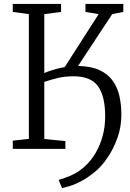

<svg xmlns="http://www.w3.org/2000/svg" viewBox="-20 -763 667 984"><path d="M298 201 280.5 159Q293.5 154.5 314 148Q334.5 141.5 360.8 128Q387 114.5 415 89.5Q445.5 62 469 22.5Q492.5 -17 505.8 -65.2Q519 -113.5 519 -167Q519 -270 482.2 -321Q445.5 -372 357.5 -372Q311 -372 275.2 -363Q239.5 -354 207 -343.5V-50.5L315 -40V0H45.5V-42L128 -51.5V-690.5L45.5 -702V-743H293V-702L207 -690.5V-388.5Q221.5 -395 238.5 -400.8Q255.5 -406.5 274 -411.2Q292.5 -416 311.5 -419L485.5 -690.5L418 -702V-743H612V-702L555 -690.5L380 -425Q446 -423.5 489 -404Q532 -384.5 556.8 -350.5Q581.5 -316.5 591.8 -271.8Q602 -227 602 -175Q602 -113 581.8 -56.2Q561.5 0.5 530.5 45.8Q499.5 91 465.5 118.5Q425.5 150.5 393.5 167Q361.5 183.5 337.8 190.2Q314 197 298 201Z"/></svg>

Font: Merriweather 28pt Light
Style: Regular
Weight: 300
Version: Version 2.100